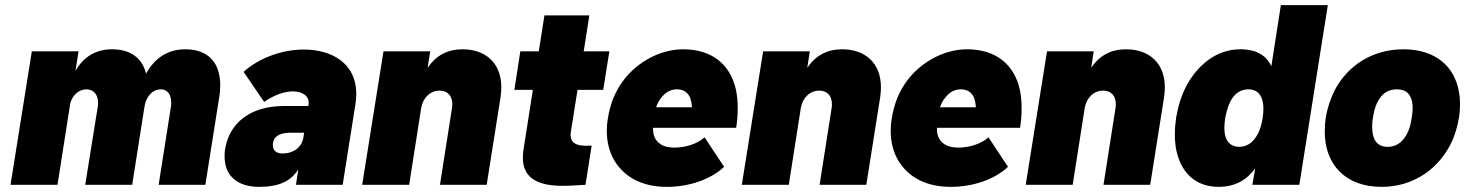

<svg xmlns="http://www.w3.org/2000/svg" viewBox="-20 -720 5708 748"><path d="M702 -528C638 -528 585 -498 549 -433C534 -495 487 -528 417 -528C353 -528 306 -499 274 -444L286 -520H104L21 0H204L254 -319C264 -351 288 -372 317 -372C345 -372 362 -351 362 -320C362 -315 362 -310 361 -305L312 0H495L543 -305C549 -345 575 -372 606 -372C632 -372 647 -352 647 -321C647 -316 647 -311 646 -305L598 0H780L834 -341C837 -358 838 -373 838 -388C838 -478 789 -528 702 -528Z M1164 -527C1081 -527 991 -496 929 -440L1009 -323C1048 -350 1088 -364 1121 -364C1160 -364 1187 -344 1182 -312L1181 -307H1086C953 -307 873 -239 857 -139C855 -129 855 -119 855 -110C855 -31 910 8 989 8C1067 8 1113 -14 1142 -60L1133 0H1315L1365 -316C1367 -330 1368 -343 1368 -355C1368 -473 1273 -527 1164 -527ZM1081 -122C1054 -122 1043 -136 1043 -155C1043 -188 1069 -203 1112 -203H1165L1162 -185C1156 -145 1122 -122 1081 -122Z M1782 -528C1723 -528 1679 -504 1646 -456L1656 -520H1474L1391 0H1574L1621 -300C1628 -340 1657 -367 1693 -367C1723 -367 1742 -347 1742 -315C1742 -310 1742 -305 1741 -300L1694 0H1876L1930 -341C1932 -355 1933 -368 1933 -380C1933 -475 1871 -528 1782 -528Z M2330 -370 2354 -520H2254L2276 -660H2101L2079 -520H2007L1984 -370H2056L2023 -160C2020 -144 2017 -125 2017 -106C2017 -52 2042 4 2171 4C2188 4 2216 3 2261 0L2285 -153C2278 -153 2271 -152 2265 -152C2258 -152 2253 -153 2247 -153C2210 -157 2203 -176 2203 -194C2203 -201 2204 -208 2205 -213L2230 -370Z M2607 -145C2564 -145 2538 -162 2528 -191C2525 -200 2524 -211 2524 -222H2848C2852 -247 2854 -272 2854 -297C2854 -323 2852 -348 2847 -371C2825 -469 2754 -528 2641 -528C2546 -528 2448 -471 2395 -387C2368 -344 2355 -302 2348 -257C2345 -241 2344 -225 2344 -210C2344 -165 2355 -125 2375 -92C2414 -30 2481 8 2578 8C2665 8 2749 -21 2801 -70L2725 -185C2695 -158 2648 -145 2607 -145ZM2617 -372C2643 -372 2661 -360 2670 -336C2673 -326 2675 -315 2676 -302H2536C2541 -317 2548 -329 2556 -339C2572 -360 2592 -372 2617 -372Z M3261 -528C3202 -528 3158 -504 3125 -456L3135 -520H2953L2870 0H3053L3100 -300C3107 -340 3136 -367 3172 -367C3202 -367 3221 -347 3221 -315C3221 -310 3221 -305 3220 -300L3173 0H3355L3409 -341C3411 -355 3412 -368 3412 -380C3412 -475 3350 -528 3261 -528Z M3713 -145C3670 -145 3644 -162 3634 -191C3631 -200 3630 -211 3630 -222H3954C3958 -247 3960 -272 3960 -297C3960 -323 3958 -348 3953 -371C3931 -469 3860 -528 3747 -528C3652 -528 3554 -471 3501 -387C3474 -344 3461 -302 3454 -257C3451 -241 3450 -225 3450 -210C3450 -165 3461 -125 3481 -92C3520 -30 3587 8 3684 8C3771 8 3855 -21 3907 -70L3831 -185C3801 -158 3754 -145 3713 -145ZM3723 -372C3749 -372 3767 -360 3776 -336C3779 -326 3781 -315 3782 -302H3642C3647 -317 3654 -329 3662 -339C3678 -360 3698 -372 3723 -372Z M4367 -528C4308 -528 4264 -504 4231 -456L4241 -520H4059L3976 0H4159L4206 -300C4213 -340 4242 -367 4278 -367C4308 -367 4327 -347 4327 -315C4327 -310 4327 -305 4326 -300L4279 0H4461L4515 -341C4517 -355 4518 -368 4518 -380C4518 -475 4456 -528 4367 -528Z M4970 -700 4933 -462C4914 -503 4876 -528 4812 -528C4715 -528 4645 -462 4605 -391C4582 -349 4570 -307 4562 -262C4559 -241 4557 -218 4557 -195C4557 -180 4558 -165 4560 -150C4575 -52 4634 8 4727 8C4794 8 4839 -21 4870 -64L4859 0H5042L5153 -700ZM4870 -182C4855 -161 4834 -148 4808 -148C4780 -148 4764 -163 4757 -180C4752 -192 4750 -206 4750 -222C4750 -234 4751 -246 4753 -259C4757 -282 4767 -319 4782 -339C4797 -360 4817 -372 4844 -372C4869 -372 4885 -360 4894 -341C4899 -329 4902 -314 4902 -297C4902 -286 4901 -273 4899 -259C4893 -224 4884 -201 4870 -182Z M5362 8C5488 8 5588 -63 5638 -172C5650 -200 5659 -231 5664 -263C5667 -281 5668 -298 5668 -314C5668 -330 5667 -346 5664 -360C5648 -462 5571 -528 5448 -528C5327 -528 5229 -465 5178 -365C5163 -334 5151 -299 5145 -261C5142 -242 5141 -224 5141 -207C5141 -79 5222 8 5362 8ZM5386 -148C5346 -148 5327 -175 5326 -219C5325 -232 5326 -246 5329 -262C5331 -278 5335 -294 5340 -308C5355 -346 5379 -372 5422 -372C5461 -372 5479 -350 5483 -312C5484 -298 5483 -281 5480 -262C5478 -248 5475 -234 5471 -221C5456 -178 5429 -148 5386 -148Z"/></svg>

Font: Arthouse Owned Black
Style: Italic
Weight: 900
Italic angle: -10°
Designer: Jeremy Tribby
Foundry: Tribby Type
Version: Version 1.000;PS 001.000;hotconv 1.0.88;makeotf.lib2.5.64775